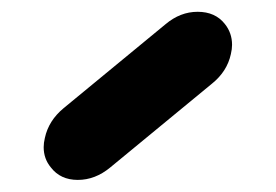

<svg xmlns="http://www.w3.org/2000/svg" viewBox="-20 -162 466 324"><path d="M313.5 -142.1Q343.3 -142.1 359.4 -121.6Q371.6 -106.4 371.6 -86.4Q371.6 -79.1 369.6 -70.8Q363.3 -41.5 337.9 -21L166 120.6Q140.6 141.6 111.3 141.6Q82 141.6 65.9 120.6Q53.7 106 53.7 86.4Q53.7 79.1 55.7 70.8Q62 41.5 87.4 20.5L259.3 -121.1Q284.2 -142.1 313.5 -142.1Z"/></svg>

Font: Robtronika
Style: Italic
Weight: 400
Italic angle: -12°
Designer: GGBot
Version: 1.00